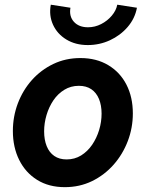

<svg xmlns="http://www.w3.org/2000/svg" viewBox="-20 -773 607 801"><path d="M250.5 7.8Q183.6 7.8 135 -22.5Q86.4 -52.7 60.1 -105.7Q33.7 -158.7 33.7 -226.6Q33.7 -286.6 54.4 -341.6Q75.2 -396.5 113 -439Q150.9 -481.4 202.4 -506.1Q253.9 -530.8 315.4 -530.8Q382.3 -530.8 431.6 -501.2Q481 -471.7 507.6 -419.7Q534.2 -367.7 534.2 -299.8Q534.2 -239.7 513.2 -184.6Q492.2 -129.4 453.9 -85.9Q415.5 -42.5 363.8 -17.3Q312 7.8 250.5 7.8ZM257.8 -107.9Q291.5 -107.9 318.4 -124.5Q345.2 -141.1 364.3 -168.9Q383.3 -196.8 393.6 -230.7Q403.8 -264.6 403.8 -298.8Q403.8 -334 392.8 -360.4Q381.8 -386.7 360.8 -400.9Q339.8 -415 309.1 -415Q275.4 -415 248.3 -398.4Q221.2 -381.8 202.6 -354.2Q184.1 -326.7 174.1 -293Q164.1 -259.3 164.1 -225.1Q164.1 -189.9 174.8 -163.3Q185.5 -136.7 206.5 -122.3Q227.5 -107.9 257.8 -107.9ZM346.2 -585Q294.9 -585 256.8 -608.2Q218.8 -631.3 201.2 -669.9Q183.6 -708.5 191.9 -753.4L273.9 -740.7Q267.6 -705.1 288.3 -682.1Q309.1 -659.2 347.2 -659.2Q376 -659.2 402.1 -672.6Q428.2 -686 446.5 -707.8Q464.8 -729.5 469.2 -753.4L551.3 -740.7Q543 -695.8 512.5 -660.4Q481.9 -625 438.5 -605Q395 -585 346.2 -585Z"/></svg>

Font: Reddit Sans
Style: Bold Italic
Weight: 700
Italic angle: -11.25°
Designer: Stephen Hutchings
Version: Version 1.013